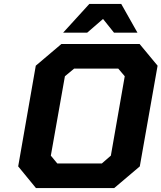

<svg xmlns="http://www.w3.org/2000/svg" viewBox="-20 -962 826 982"><path d="M303 -795 437 -942H600L683 -795H563L507 -865L426 -795ZM164 0 73 -111 163 -626 294 -737H694L786 -626L695 -111L564 0ZM273 -126H501L547 -166L618 -572L585 -611H359L312 -572L240 -166Z"/></svg>

Font: Tomorrow SemiBold
Style: Italic
Weight: 600
Italic angle: -10°
Designer: Tony de Marco, Monica Rizzolli
Foundry: Just in Type
Version: Version 2.002